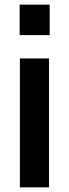

<svg xmlns="http://www.w3.org/2000/svg" viewBox="-20 -807 298 831"><path d="M195 -655V-787H65V-655ZM66 4H192V-554H66Z"/></svg>

Font: Bithumb Trading Sans Semibold
Style: Regular
Weight: 600
Designer: HamHyungwon
Foundry: Bithumb
Version: Version 1.100;Glyphs 3.1.2 (3151)